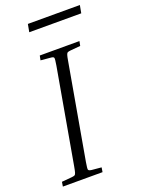

<svg xmlns="http://www.w3.org/2000/svg" viewBox="-159 -926 733 996"><g transform="rotate(-20 207.0 -427.5)"><path d="M124 -655 129 -680H348L343 -655L288 -650Q277 -649 272 -646.5Q267 -644 264 -634.5Q261 -625 257 -601L165 -79Q159 -44 161 -38Q163 -32 178 -30L232 -25L228 0H9L13 -25L69 -30Q80 -31 85 -33.5Q90 -36 93 -46Q96 -56 100 -79L192 -601Q198 -636 196 -642.5Q194 -649 179 -650ZM414 -855 406 -812H119L127 -855Z"/></g></svg>

Font: Inria Serif Light
Style: Italic
Weight: 300
Italic angle: -10°
Designer: Black Foundry Team
Foundry: Black Foundry
Version: Version 1.000; ttfautohint (v1.8.3)